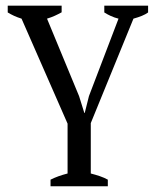

<svg xmlns="http://www.w3.org/2000/svg" viewBox="-20 -467 540 666"><path d="M354 179.2H155.3V156.2Q168.9 149.4 183.1 144.3Q197.3 139.2 214.4 134.8V-38.1L54.7 -402.3Q40.5 -406.7 28.8 -412.1Q17.1 -417.5 6.8 -423.8V-447.3H193.8V-424.3Q182.6 -418 170.2 -412.4Q157.7 -406.7 143.1 -402.3L254.4 -133.3L272.5 -75.2H273.9L288.6 -133.8L391.1 -402.3Q377 -405.8 364.7 -411.4Q352.5 -417 341.8 -423.8V-447.3H493.7V-423.8Q485.4 -417.5 472.2 -412.1Q459 -406.7 442.9 -402.3L294.9 -40V134.8Q312 139.2 326.9 144.3Q341.8 149.4 354 156.2Z"/></svg>

Font: PT Astra Serif
Style: Regular
Weight: 400
Designer: A.Korolkova, I. Chaeva
Foundry: ParaType Ltd
Version: Version 1.002